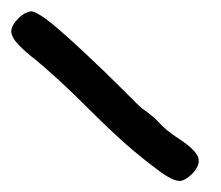

<svg xmlns="http://www.w3.org/2000/svg" viewBox="-20 -820 393 341"><path d="M265.1 -514.6Q234.4 -537.1 204.1 -563.5Q173.8 -590.3 132.8 -631.3Q110.4 -653.8 84.5 -677.7Q58.1 -701.7 44.4 -712.9Q7.8 -741.2 2 -755.9Q0 -759.8 0 -764.2Q0.5 -775.4 12.7 -787.6Q17.6 -792.5 24.4 -796.4Q31.2 -799.8 35.2 -799.8Q44.9 -799.8 71.3 -778.8Q97.2 -757.3 127.4 -729Q164.1 -694.8 196.3 -662.6Q228 -630.4 232.4 -627.4Q252 -613.8 262.7 -602.1Q272.9 -589.8 298.8 -572.8Q327.1 -554.2 332 -540.5Q333 -537.6 333 -534.2Q333 -522.9 320.3 -510.3Q308.6 -499 298.3 -498.5Q297.9 -498.5 296.9 -499Q286.1 -499.5 265.1 -514.6Z"/></svg>

Font: Casuwalt
Style: Regular
Weight: 400
Designer: Walter E Stewart
Version: 0.1